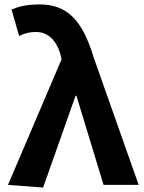

<svg xmlns="http://www.w3.org/2000/svg" viewBox="-20 -832 648 864"><path d="M174 12 320 -401H324L446 0H604L401 -575C352 -738 284 -812 160 -812C97 -812 66 -803 32 -789L66 -670C89 -681 109 -688 143 -688C194 -688 235 -652 253 -583L257 -565L16 0Z"/></svg>

Font: Noto Sans CJK TC
Style: Bold
Weight: 700
Designer: Ryoko NISHIZUKA 西塚涼子 (kana, bopomofo & ideographs); Paul D. Hunt (Latin, Greek & Cyrillic); Sandoll Communications 산돌커뮤니
Foundry: Adobe
Version: Version 2.004;hotconv 1.0.118;makeotfexe 2.5.65603